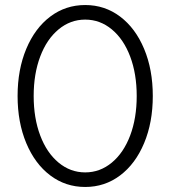

<svg xmlns="http://www.w3.org/2000/svg" viewBox="-20 -732 678 764"><path d="M50 -350Q50 -455 84.5 -537.5Q119 -620 180 -666Q241 -712 319 -712Q397 -712 458 -666Q519 -620 553.5 -537.5Q588 -455 588 -350Q588 -245 553.5 -162.5Q519 -80 458 -34Q397 12 319 12Q241 12 180 -34Q119 -80 84.5 -162.5Q50 -245 50 -350ZM524 -350Q524 -438 498 -507Q472 -576 425 -615Q378 -654 319 -654Q260 -654 213 -615Q166 -576 140 -507Q114 -438 114 -350Q114 -262 140 -193Q166 -124 213 -85Q260 -46 319 -46Q378 -46 425 -85Q472 -124 498 -193Q524 -262 524 -350Z"/></svg>

Font: Oak Sans Light
Style: Regular
Weight: 400
Designer: Erik Kennedy, Walven
Foundry: Erik Kennedy, Walven
Version: Version 1.100;Glyphs 3.1.2 (3151)